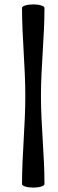

<svg xmlns="http://www.w3.org/2000/svg" viewBox="-20 -836 262 872"><path d="M80 -800C80 -667 95 -533 95 -400C95 -267 80 -133 80 0C80 9 103 16 131 16C159 16 182 9 182 0C182 -133 166 -267 166 -400C166 -533 182 -667 182 -800C182 -809 159 -816 131 -816C103 -816 80 -809 80 -800Z"/></svg>

Font: Nupuram Medium
Style: Regular
Weight: 500
Designer: Santhosh Thottingal (santhosh.thottingal@gmail.com)
Foundry: SMC
Version: Version 1.000